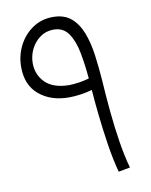

<svg xmlns="http://www.w3.org/2000/svg" viewBox="-79 -736 626 796"><g transform="rotate(-10 234.5 -337.5)"><path d="M356 2Q341 -54 331 -120Q321 -186 314.5 -247Q308 -308 305 -351Q280 -344 255 -340.5Q230 -337 207 -337Q131 -337 82 -378Q33 -419 33 -495Q33 -543 54 -584.5Q75 -626 112.5 -651.5Q150 -677 198 -677Q246 -677 275 -652Q304 -627 320 -585Q336 -543 343 -491Q350 -439 354 -385Q358 -319 364.5 -250.5Q371 -182 381 -119Q391 -56 405 -7ZM83 -503Q83 -454 116 -421Q149 -388 216 -387Q258 -388 301 -400Q296 -457 286.5 -508.5Q277 -560 255 -592.5Q233 -625 192 -625Q160 -625 135.5 -607.5Q111 -590 97 -562Q83 -534 83 -503Z"/></g></svg>

Font: Noto Sans Arabic UI Lt
Style: Regular
Weight: 300
Designer: Monotype Design Team, Nadine Chahine and Nizar Qandah
Foundry: Monotype Imaging Inc.
Version: Version 2.010; ttfautohint (v1.8.4.7-5d5b)